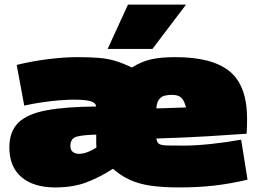

<svg xmlns="http://www.w3.org/2000/svg" viewBox="-20 -810 1135 840"><path d="M222 10Q127 10 74 -35Q21 -80 21 -165Q21 -235 60.5 -273.5Q100 -312 184 -327.5Q268 -343 400 -344V-345Q400 -359 378.5 -366.5Q357 -374 302 -374Q276 -374 239 -371Q202 -368 161.5 -362Q121 -356 86 -348L53 -526Q118 -542 188.5 -551Q259 -560 320 -560Q376 -560 415 -556.5Q454 -553 486.5 -543Q519 -533 556 -515H558Q599 -541 641.5 -550.5Q684 -560 748 -560Q909 -560 985 -497.5Q1061 -435 1061 -290Q1061 -274 1060.5 -256.5Q1060 -239 1059 -225Q990 -220 891.5 -214Q793 -208 664 -204Q664 -206 664 -203.5Q664 -201 665 -200Q668 -184 678.5 -179Q689 -174 714.5 -173.5Q740 -173 787 -173Q835 -173 902 -180Q969 -187 1035 -199L1063 -24Q987 -6 917 2Q847 10 764 10Q692 10 640 2.5Q588 -5 548.5 -23Q509 -41 475 -71H473Q418 -35 359 -12.5Q300 10 222 10ZM664 -336Q691 -336 721.5 -337.5Q752 -339 794 -340Q785 -373 771.5 -384Q758 -395 732 -395Q717 -395 702.5 -392Q688 -389 677 -376.5Q666 -364 664 -336ZM326 -137Q347 -137 370 -147.5Q393 -158 402 -165Q401 -173 401 -181Q401 -189 401 -197Q401 -201 401 -208Q401 -215 401 -221Q349 -220 318.5 -213Q288 -206 288 -172Q288 -153 299 -145Q310 -137 326 -137ZM451 -596 540 -790H794L647 -596Z"/></svg>

Font: Georama Expanded Black
Style: Regular
Weight: 900
Width: 7
Designer: Jean-Baptiste Levee
Foundry: Production Type
Version: Version 1.000